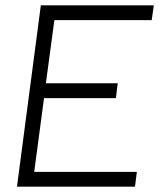

<svg xmlns="http://www.w3.org/2000/svg" viewBox="-20 -704 621 724"><path d="M134 -684H560L552 -628H185L153 -390H424L417 -334H146L109 -56H496L489 0H44Z"/></svg>

Font: Bellota Text
Style: Italic
Weight: 400
Italic angle: -7.5°
Designer: Kemie Guaida
Foundry: Kemie Guaida
Version: Version 4.001